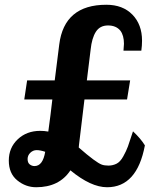

<svg xmlns="http://www.w3.org/2000/svg" viewBox="-20 -781 649 807"><path d="M408 -89Q419 -85 436 -85Q453 -85 469 -92.5Q485 -100 498 -123.5Q511 -147 517.5 -165Q524 -183 539 -229Q572 -198 589 -170Q556 6 430 6Q362 6 276 -65Q229 6 132 6Q88 6 52.5 -23Q17 -52 17 -106Q17 -160 54.5 -195.5Q92 -231 149 -231Q166 -231 183 -228Q193 -300 200 -363H82L94 -443H210L229 -594Q250 -761 427 -761Q496 -761 536.5 -719.5Q577 -678 577 -610Q577 -589 574 -568H499Q501 -588 501 -597Q501 -632 486 -652Q468 -674 434 -674Q400 -674 383 -647.5Q366 -621 361 -573L345 -443H527L514 -363H335L312 -172L311 -161Q383 -98 408 -89ZM125 -83Q160 -83 170 -143Q149 -150 134 -150Q119 -150 107.5 -139Q96 -128 96 -112.5Q96 -97 105 -90Q114 -83 125 -83Z"/></svg>

Font: Lily Script One
Style: Regular
Weight: 400
Designer: Julia Petretta
Foundry: Julia Petretta
Version: Version 1.002;PS 001.001;hotconv 1.0.70;makeotf.lib2.5.58329